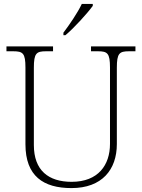

<svg xmlns="http://www.w3.org/2000/svg" viewBox="-20 -951 727 981"><path d="M304 -784V-771H314C358 -807 429 -886 454 -921V-931H398C377 -886 333 -822 304 -784ZM345 10C501 10 577 -84 577 -215V-605C577 -679 590 -689 639 -689H672V-714H445V-689H481C529 -689 542 -679 542 -606V-216C542 -108 482 -22 346 -22C228 -22 153 -80 153 -210V-605C153 -679 166 -689 215 -689H251V-714H13V-689H48C97 -689 110 -679 110 -606V-214C110 -51 202 10 345 10Z"/></svg>

Font: Noto Serif Gurmukhi ExtraLight
Style: Regular
Weight: 200
Designer: Vaibhav Singh and the Monotype Design Team
Foundry: Monotype Imaging Inc.
Version: Version 2.004